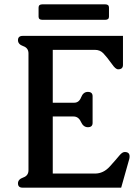

<svg xmlns="http://www.w3.org/2000/svg" viewBox="-20 -862 651 892"><path d="M225.1 -55.7H421.4Q460.4 -55.7 490 -88.4Q519.5 -121.1 535.6 -140.6Q548.3 -155.8 559.6 -155.8Q582 -155.8 582 -135.7Q582 -128.4 580.6 -123.5L543 9.8H84.5Q63.5 9.8 63.5 -10.3Q63.5 -28.8 87.9 -37.4Q112.3 -45.9 112.3 -71.3V-613.8Q112.3 -639.2 87.9 -647.7Q63.5 -656.2 63.5 -675.3Q63.5 -695.3 85.9 -695.3H551.3V-560.1Q551.3 -540 528.8 -540Q516.6 -540 500 -564.5Q476.1 -597.7 460.4 -614Q444.8 -630.4 421.4 -630.4H225.1V-384.8H324.7Q347.2 -384.8 356.9 -409.9Q366.7 -435.1 388.2 -435.1Q410.2 -435.1 410.2 -415V-291Q410.2 -271 388.2 -271Q367.2 -271 356 -295.9Q344.7 -320.8 321.8 -320.8H225.1ZM176.3 -841.8H469.2Q486.3 -841.8 486.3 -826.7V-784.7Q486.3 -770 469.2 -770H176.3Q159.2 -770 159.2 -784.7V-826.7Q159.2 -841.8 176.3 -841.8Z"/></svg>

Font: Caudex
Style: Bold
Weight: 700
Version: Version 1.01